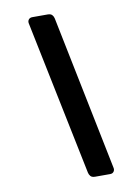

<svg xmlns="http://www.w3.org/2000/svg" viewBox="-95 -848 714 994"><g transform="rotate(-10 262.5 -351.0)"><path d="M323.2 84Q306.3 84 299 75.5Q291.8 67 289.8 57L122.3 -758.4Q120.3 -769.6 126.8 -777.8Q133.4 -786 145.9 -786H226.6Q243 -786 250.2 -777.8Q257.5 -769.6 259.5 -759L425.1 56.4Q427.1 67 420.9 75.5Q414.6 84 402.1 84Z"/></g></svg>

Font: Rubik Light
Style: Italic
Weight: 300
Italic angle: -12°
Designer: Hubert and Fischer
Foundry: Hubert and Fischer
Version: Version 2.300;gftools[0.9.30]